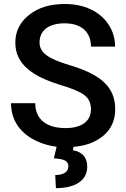

<svg xmlns="http://www.w3.org/2000/svg" viewBox="-20 -741 644 979"><path d="M443.8 -183.1C443.8 -126 400.4 -87.9 314.5 -87.9C214.8 -87.9 159.7 -134.3 159.7 -214.8H36.1C36.1 -125.5 86.4 -56.6 172.9 -19C202.6 -5.9 234.9 2.9 268.6 7.3L254.9 66.4C307.1 69.8 328.6 78.6 328.6 107.9C328.6 135.3 304.7 151.4 261.7 151.4L265.1 218.3C366.2 218.3 424.8 177.7 424.8 109.4C424.8 62 400.4 33.7 351.6 24.9L355 7.8C414.1 2.9 461.9 -14.2 499.5 -43C544.9 -77.6 567.4 -125 567.4 -184.1C567.4 -256.8 537.1 -310.1 470.2 -352.1C436.5 -373 392.1 -391.6 336.9 -408.2C281.7 -424.3 241.7 -441.4 217.8 -459C193.8 -476.1 181.6 -498 181.6 -523.9C181.6 -585.9 228.5 -622.1 309.1 -622.1C395.5 -622.1 443.8 -577.6 443.8 -503.4H566.9C566.9 -544.4 555.7 -582 533.7 -615.7C489.3 -683.1 409.2 -720.7 310.1 -720.7C235.4 -720.7 174.8 -702.1 128.4 -665C81.5 -627.9 58.1 -580.6 58.1 -523.4C58.1 -458 90.3 -404.8 155.3 -364.3C189 -343.3 234.9 -323.7 292 -306.6C349.1 -289.6 389.2 -272.5 411.1 -255.4C433.1 -238.3 443.8 -214.4 443.8 -183.1Z"/></svg>

Font: Roboto Medium
Style: Regular
Weight: 500
Designer: Google
Version: Version 2.137; 2017